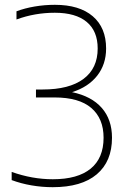

<svg xmlns="http://www.w3.org/2000/svg" viewBox="-20 -769 524 798"><path d="M445.5 -196.5Q445.5 -98 382.2 -44.5Q319 9 199 9Q155 9 111.2 1.5Q67.5 -6 28.5 -20.5V-54.5Q114 -24 199.5 -24Q303 -24 356.8 -68Q410.5 -112 410.5 -196.5Q410.5 -276.5 359.5 -320.2Q308.5 -364 206.5 -364H129.5V-397H157Q268 -397 327 -441Q386 -485 386 -567.5Q386 -640 340.2 -678Q294.5 -716 208 -716Q124.5 -716 48.5 -688V-722Q83 -735 124.2 -742Q165.5 -749 208 -749Q310 -749 365.5 -701.5Q421 -654 421 -567.5Q421 -501.5 383.8 -454.2Q346.5 -407 279.5 -386Q360.5 -369 403 -320.5Q445.5 -272 445.5 -196.5Z"/></svg>

Font: Encode Sans Thin
Style: Regular
Weight: 250
Designer: Multiple Designers
Foundry: Impallari Type
Version: Version 2.000